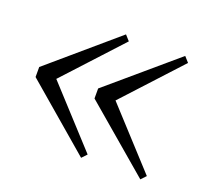

<svg xmlns="http://www.w3.org/2000/svg" viewBox="-86 -598 700 649"><g transform="rotate(20 264.5 -273.0)"><path d="M264 -51 281 -69 94 -273 281 -476 264 -495 26 -291V-255ZM477 -51 494 -69 307 -273 494 -476 477 -495 238 -291V-255Z"/></g></svg>

Font: Noto Serif CJK HK Light
Style: Regular
Weight: 300
Designer: Ryoko NISHIZUKA 西塚涼子 (kana & ideographs); Frank Grießhammer (Latin, Greek & Cyrillic); Wenlong ZHANG 张文龙 (bopomofo); San
Foundry: Adobe
Version: Version 2.001;hotconv 1.1.0;makeotfexe 2.6.0